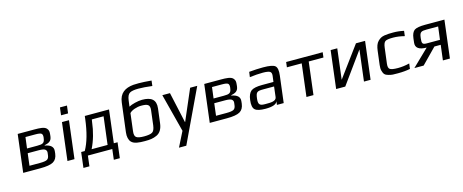

<svg xmlns="http://www.w3.org/2000/svg" viewBox="-45 -1443 5734 2380"><g transform="rotate(-15 2822.0 -252.5)"><path d="M527 -349 529 -366C534 -410 532 -428 512 -451C486 -482 423 -484 355 -484H143L84 0H303C382 0 438 -9 471 -28C504 -47 523 -80 529 -128L532 -157C539 -212 504 -245 429 -258V-262C483 -274 520 -289 527 -349ZM338 -280H208L226 -422H353C393 -422 419 -418 430 -409C441 -400 445 -383 442 -358L441 -352C433 -288 410 -280 338 -280ZM437 -131C434 -106 425 -88 409 -79C394 -70 363 -65 316 -65H182L201 -221H340C383 -221 412 -216 425 -205C438 -194 443 -180 441 -163Z M742 0 801 -484H711L652 0ZM812 -568 824 -666H734L722 -568Z M1184 -64H979C1026 -158 1058 -268 1073 -395L1077 -420H1228ZM1000 -450C980 -285 944 -157 891 -64H845L821 134H898L914 0H1227L1211 134H1288L1312 -64H1264L1315 -484H1004Z M1740 -494C1687 -494 1604 -473 1569 -452L1579 -529C1585 -576 1599 -607 1622 -620C1644 -633 1681 -639 1733 -639C1781 -639 1839 -635 1909 -626L1917 -694C1849 -700 1795 -703 1754 -703C1728 -703 1705 -702 1685 -701C1578 -691 1504 -644 1490 -527L1444 -156C1437 -102 1448 -57 1471 -32C1504 5 1569 10 1642 10C1710 10 1748 6 1797 -16C1846 -38 1874 -86 1882 -156L1905 -340C1918 -451 1858 -494 1740 -494ZM1710 -426C1792 -426 1825 -413 1816 -339L1793 -151C1787 -107 1775 -79 1755 -67C1735 -55 1700 -49 1651 -49C1602 -49 1568 -55 1551 -68C1533 -80 1527 -108 1533 -151L1560 -372C1587 -403 1656 -426 1710 -426Z M2447 -484H2356L2186 -89H2184L2097 -484H1999L2126 7L2030 198H2124Z M2921 -349 2923 -366C2928 -410 2926 -428 2906 -451C2880 -482 2817 -484 2749 -484H2537L2478 0H2697C2776 0 2832 -9 2865 -28C2898 -47 2917 -80 2923 -128L2926 -157C2933 -212 2898 -245 2823 -258V-262C2877 -274 2914 -289 2921 -349ZM2732 -280H2602L2620 -422H2747C2787 -422 2813 -418 2824 -409C2835 -400 2839 -383 2836 -358L2835 -352C2827 -288 2804 -280 2732 -280ZM2831 -131C2828 -106 2819 -88 2803 -79C2788 -70 2757 -65 2710 -65H2576L2595 -221H2734C2777 -221 2806 -216 2819 -205C2832 -194 2837 -180 2835 -163Z M3427 0 3469 -342C3477 -404 3470 -445 3448 -465C3426 -484 3375 -494 3294 -494C3240 -494 3180 -491 3114 -485L3105 -419C3168 -427 3224 -431 3273 -431C3318 -431 3349 -426 3364 -417C3379 -408 3385 -390 3382 -363L3372 -286H3227C3158 -286 3111 -276 3084 -256C3058 -235 3041 -198 3035 -144C3027 -82 3035 -41 3058 -21C3081 0 3126 10 3193 10C3283 10 3334 -9 3346 -46L3340 0ZM3122 -141C3132 -220 3145 -230 3226 -230H3365L3349 -96C3342 -45 3267 -47 3215 -47H3197C3126 -47 3114 -71 3122 -141Z M4049 -418 4057 -484H3588L3580 -418H3770L3719 0H3809L3860 -418Z M4217 0 4506 -400 4457 0H4542L4601 -484H4484L4196 -93L4244 -484H4159L4100 0Z M5048 -4 5057 -72C5005 -59 4956 -53 4909 -53C4855 -53 4821 -59 4806 -70C4790 -81 4785 -104 4789 -139L4814 -339C4819 -380 4829 -406 4845 -417C4860 -428 4894 -433 4945 -433C4992 -433 5041 -426 5092 -413L5100 -479C5055 -489 5010 -494 4964 -494C4913 -494 4894 -493 4850 -487C4810 -480 4790 -466 4765 -442C4739 -416 4726 -376 4720 -326L4698 -148C4694 -118 4695 -93 4701 -73C4712 -32 4727 -13 4769 -2C4813 11 4833 10 4892 10C4951 10 5003 5 5048 -4Z M5223 0 5413 -194H5494L5470 0H5560L5619 -484H5371C5305 -484 5259 -476 5234 -460C5210 -443 5194 -410 5188 -359L5182 -307C5173 -240 5219 -206 5317 -206L5104 0ZM5373 -422H5522L5501 -256H5331C5274 -256 5269 -273 5276 -337L5278 -351C5286 -413 5306 -422 5373 -422Z"/></g></svg>

Font: Gamestation Text
Style: Italic
Weight: 400
Designer: Jonas Hecksher
Foundry: Jonas Hecksher, Playtypeª, e-types AS
Version: Version 1.003